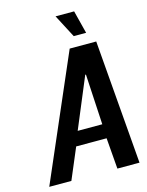

<svg xmlns="http://www.w3.org/2000/svg" viewBox="-130 -969 801 1048"><g transform="rotate(-15 270.0 -445.0)"><path d="M15 0 318 -700H468L525 0H400L386 -175H214L140 0ZM244 -255H383L367 -540H363ZM357 -760 289 -890H394L427 -760Z"/></g></svg>

Font: Cuprum
Style: Bold Italic
Weight: 700
Italic angle: -10°
Designer: Jovanny Lemonad
Foundry: Jovanny Lemonad
Version: Version 3.000